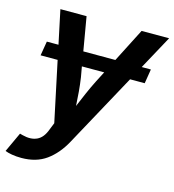

<svg xmlns="http://www.w3.org/2000/svg" viewBox="-123 -639 854 941"><g transform="rotate(15 303.5 -169.0)"><path d="M572.3 -375 560.5 -302.2H486.3L283.2 69.8Q247.6 134.8 196.8 171.4Q146 208 70.8 208Q44.4 208 22.2 204.1Q0 200.2 -12.2 194.8L34.2 94.7L48.8 98.6Q91.3 109.9 122.3 95.7Q153.3 81.5 169.4 36.1L183.1 2L118.7 -302.2H32.2L44.4 -375H103.5L67.4 -545.9H200.2L229.5 -375H392.1L479.5 -545.9H619.1L525.9 -375ZM355 -302.2H241.7L251 -250Q256.3 -214.4 259.3 -179Q262.2 -143.6 264.2 -107.4Q279.3 -143.6 294.7 -179Q310.1 -214.4 328.1 -250Z"/></g></svg>

Font: Inter Semi Bold
Style: Italic
Weight: 600
Italic angle: -9.39999°
Designer: Rasmus Andersson
Foundry: rsms
Version: Version 4.000;git-3c8e0fc